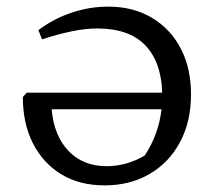

<svg xmlns="http://www.w3.org/2000/svg" viewBox="-20 -552 657 580"><path d="M296 8Q221 8 166 -25Q111 -58 80 -118Q49 -178 49 -259L61 -272H470Q467 -366 418 -416Q369 -466 274 -466Q237 -466 194.5 -457Q152 -448 107 -433L96 -461Q141 -495 195.5 -513.5Q250 -532 307 -532Q382 -532 438.5 -498.5Q495 -465 526 -405.5Q557 -346 557 -267Q557 -185 524 -123Q491 -61 432 -26.5Q373 8 296 8ZM417 -82Q459 -145 468 -222H136Q143 -142 187 -96Q231 -50 302 -50Q362 -50 417 -82Z"/></svg>

Font: Piazzolla SC
Style: Regular
Weight: 400
Designer: Juan Pablo del Peral
Foundry: Huerta Tipografica
Version: Version 1.330